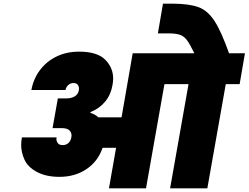

<svg xmlns="http://www.w3.org/2000/svg" viewBox="-20 -1032 1362 1052"><path d="M1322 -740 1293 -571H1217L1116 0H912L1013 -571H881L780 0H577L616 -222H542Q517 -148 454 -105.5Q391 -63 306 -63Q232 -63 182 -90Q132 -117 114 -157.5Q96 -198 96 -237Q96 -257 100 -279H290Q289 -275 289 -270Q289 -259 296.5 -248Q304 -237 324 -237Q343 -237 355.5 -249Q368 -261 371 -280Q372 -285 372 -290Q372 -306 360 -318Q348 -330 317 -330H268L297 -493H346Q371 -493 389.5 -504Q408 -515 412 -537Q413 -542 413 -546Q413 -558 406 -567.5Q399 -577 383 -577Q366 -577 354 -566Q342 -555 339 -539H152Q163 -600 199 -648Q235 -696 290 -722.5Q345 -749 413 -749Q513 -749 556.5 -705Q600 -661 600 -602Q600 -584 596 -564Q587 -512 555.5 -474.5Q524 -437 476 -418L475 -414Q502 -405 519 -389H646L707 -740H1045Q1021 -789 1005.5 -810.5Q990 -832 968 -840.5Q946 -849 904 -849H845L873 -1012H929Q1019 -1011 1068.5 -992.5Q1118 -974 1155 -917.5Q1192 -861 1235 -740Z"/></svg>

Font: Fz Poppins Black
Style: Italic
Weight: 900
Italic angle: -10°
Designer: Ninad Kale (Devanagari), Jonny Pinhorn (Latin)
Foundry: Indian Type Foundry
Version: Vit hóa bi Vntype.Com & FontZin.Com